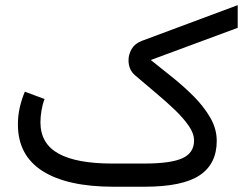

<svg xmlns="http://www.w3.org/2000/svg" viewBox="-20 -708 951 728"><path d="M527.3 -87.9Q627.9 -87.9 671.9 -108.2Q715.8 -128.4 715.8 -175.3Q715.8 -201.7 695.8 -230.7Q675.8 -259.8 643.1 -291.3Q610.4 -322.8 570.8 -355.7Q531.2 -388.7 492.2 -422.4Q467.3 -443.4 467.3 -480Q467.3 -501.5 479.2 -522.2Q491.2 -543 518.1 -553.2L881.3 -688.5V-602.5L551.8 -480.5Q588.9 -450.7 632.1 -416.3Q675.3 -381.8 713.9 -343.3Q752.4 -304.7 777.1 -262.2Q801.8 -219.7 801.8 -173.8Q801.8 -86.4 736.8 -43.2Q671.9 0 527.8 0H410.2Q235.4 0 141.6 -59.3Q47.9 -118.7 47.9 -236.3Q47.9 -269 54.9 -300.3Q62 -331.5 74.2 -360.4L148.9 -332.5Q141.1 -312 137.2 -288.6Q133.3 -265.1 133.3 -243.7Q133.8 -163.1 202.1 -125.5Q270.5 -87.9 405.3 -87.9Z"/></svg>

Font: Vazir WOL
Style: Regular-WOL
Weight: 400
Designer: Saber Rastikerdar
Foundry: Saber Rastikerdar
Version: Version 27.2.2